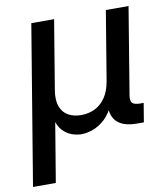

<svg xmlns="http://www.w3.org/2000/svg" viewBox="-92 -609 769 883"><g transform="rotate(-10 292.5 -167.5)"><path d="M-9.3 204.1 113.8 -539.1H220.2L167 -217.3Q159.2 -170.4 170.7 -140.6Q182.1 -110.8 207.5 -96.9Q232.9 -83 267.1 -83Q302.2 -83 331.5 -97.4Q360.8 -111.8 380.9 -141.6Q400.9 -171.4 408.7 -217.3L461.9 -539.1H567.9L501 -133.3Q497.1 -108.4 506.3 -98.4Q515.6 -88.4 542.5 -88.4H559.1L544.4 0H512.7Q444.8 0 415.8 -32.7Q386.7 -65.4 397 -127.9L405.3 -177.2H426.8Q418 -123 397.9 -87.6Q377.9 -52.2 352.5 -32.5Q327.1 -12.7 301 -4.4Q274.9 3.9 253.4 3.9Q231.4 3.9 208 -4.4Q184.6 -12.7 165.8 -32.7Q147 -52.7 138.7 -87.9Q130.4 -123 139.2 -177.2H160.6L97.2 204.1Z"/></g></svg>

Font: Inter 18pt Medium
Style: Italic
Weight: 500
Italic angle: -9.3988°
Designer: Rasmus Andersson
Foundry: rsms
Version: Version 4.001;git-66647c0bb